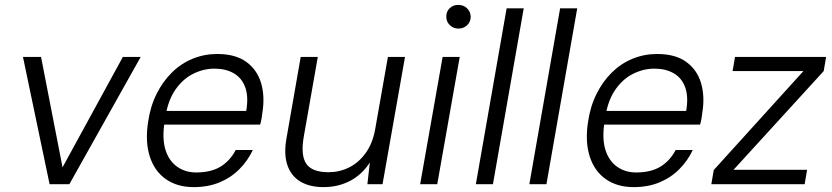

<svg xmlns="http://www.w3.org/2000/svg" viewBox="-20 -754 3407 786"><path d="M183 0 74 -521H148L236 -69L483 -521H556L264 0Z M773 12Q705 12 658.5 -21Q612 -54 593 -114Q574 -174 586 -253Q595 -317 620.5 -368.5Q646 -420 683.5 -457Q721 -494 768.5 -513.5Q816 -533 869 -533Q944 -533 988.5 -500.5Q1033 -468 1049 -413.5Q1065 -359 1054 -292Q1053 -282 1051 -270Q1049 -258 1045 -244H635L645 -300H988Q998 -358 984 -396.5Q970 -435 937 -454Q904 -473 858 -473Q814 -473 772 -452.5Q730 -432 699.5 -389Q669 -346 658 -281L654 -256Q643 -188 657 -142Q671 -96 704.5 -72Q738 -48 783 -48Q844 -48 883 -72Q922 -96 945 -140H1015Q995 -97 960.5 -62Q926 -27 879 -7.5Q832 12 773 12Z M1304 12Q1248 12 1210 -10.5Q1172 -33 1156.5 -78Q1141 -123 1153 -189L1211 -521H1281L1224 -197Q1210 -119 1233.5 -84Q1257 -49 1325 -49Q1369 -49 1408 -68Q1447 -87 1475.5 -125.5Q1504 -164 1515 -220L1568 -521H1638L1546 0H1484L1494 -89Q1463 -40 1414 -14Q1365 12 1304 12Z M1700 0 1792 -521H1862L1770 0ZM1857 -637Q1836 -637 1821.5 -651Q1807 -665 1807 -686Q1807 -707 1821 -720.5Q1835 -734 1856 -734Q1877 -734 1891.5 -720.5Q1906 -707 1907 -686Q1907 -665 1892.5 -651Q1878 -637 1857 -637Z M1928 0 2054 -720H2124L1998 0Z M2147 0 2273 -720H2343L2217 0Z M2574 12Q2506 12 2459.5 -21Q2413 -54 2394 -114Q2375 -174 2387 -253Q2396 -317 2421.5 -368.5Q2447 -420 2484.5 -457Q2522 -494 2569.5 -513.5Q2617 -533 2670 -533Q2745 -533 2789.5 -500.5Q2834 -468 2850 -413.5Q2866 -359 2855 -292Q2854 -282 2852 -270Q2850 -258 2846 -244H2436L2446 -300H2789Q2799 -358 2785 -396.5Q2771 -435 2738 -454Q2705 -473 2659 -473Q2615 -473 2573 -452.5Q2531 -432 2500.5 -389Q2470 -346 2459 -281L2455 -256Q2444 -188 2458 -142Q2472 -96 2505.5 -72Q2539 -48 2584 -48Q2645 -48 2684 -72Q2723 -96 2746 -140H2816Q2796 -97 2761.5 -62Q2727 -27 2680 -7.5Q2633 12 2574 12Z M2892 0 2902 -58 3269 -463H2979L2989 -521H3362L3352 -463L2983 -59H3284L3274 0Z"/></svg>

Font: DM Sans 10pt Light
Style: Italic
Weight: 300
Italic angle: -10°
Version: Version 4.004;gftools[0.9.30]